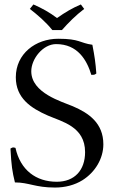

<svg xmlns="http://www.w3.org/2000/svg" viewBox="-20 -832 525 862"><path d="M215 -697H258C288 -731 320 -763 358 -792L343 -812C305 -796 273 -777 236 -751C203 -776 169 -795 130 -812L114 -792C150 -764 185 -734 215 -697ZM394.7 -631C336.9 -639 339 -658 241.3 -658C140 -658 51 -591 51 -485C51 -391.9 117.9 -346.7 195.4 -313C258.4 -285.6 362 -263.8 362 -149C362 -68 314.8 -16 235 -16C141.5 -16 71.5 -68.5 49.5 -168C37.2 -172 36.6 -170.1 27 -165C31 -88 35 -62 47 -13C110 -13 138 10 226.7 10C272.2 10 315.2 -1.1 350 -22.8C407.5 -58.8 444 -120.4 444 -184C444 -279.2 379 -324.2 306.9 -355C258 -375.8 120.4 -414 120.4 -512C120.4 -568 173 -634 231.9 -634C329 -634 370 -562 390 -496C401.5 -496.2 403.5 -495 412.5 -502C409 -550 405 -578 394.7 -631Z"/></svg>

Font: Libertinus Serif Display
Style: Regular
Weight: 400
Designer: Philipp H. Poll
Foundry: Khaled Hosny
Version: Version 6.1